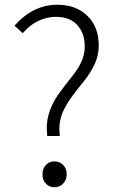

<svg xmlns="http://www.w3.org/2000/svg" viewBox="-20 -776 491 809"><path d="M177 -235Q177 -308 225 -377Q246 -407 275 -443Q305 -479 321 -511.5Q337 -544 337 -581Q337 -636 305.5 -670.5Q274 -705 216 -705Q176 -705 139.5 -687Q103 -669 76 -636L41 -668Q120 -756 221 -756Q301 -756 348.5 -709Q396 -662 396 -585Q396 -543 379.5 -507Q363 -471 333 -433Q307 -402 281 -366Q257 -333 243.5 -301Q230 -269 230 -231Q230 -223 232 -203H179Q177 -225 177 -235ZM159 -41Q159 -66 173.5 -81Q188 -96 209 -96Q231 -96 246 -81Q261 -66 261 -41Q261 -18 246 -2.5Q231 13 209 13Q188 13 173.5 -2Q159 -17 159 -41Z"/></svg>

Font: Merged Yaku Han JP Light
Style: Regular
Weight: 300
Designer: Ryoko NISHIZUKA 西塚涼子 (kana, bopomofo & ideographs); Paul D. Hunt (Latin, Greek & Cyrillic); Sandoll Communications 산돌커뮤니
Foundry: Adobe
Version: Version 2.004